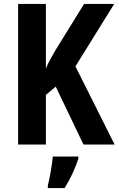

<svg xmlns="http://www.w3.org/2000/svg" viewBox="-20 -734 602 975"><path d="M562 0 363 -397 560 -714H407L261 -478C240 -442 223 -412 213 -386V-714H72V0H213V-252L263 -294L404 0ZM378 72V61H248C245 102 232 172 223 208V221H308C337 175 362 121 378 72Z"/></svg>

Font: Noto Sans Arabic UI Cn
Style: Bold
Weight: 700
Width: 3
Designer: Monotype Design Team, Nadine Chahine and Nizar Qandah
Foundry: Monotype Imaging Inc.
Version: Version 2.010